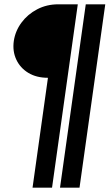

<svg xmlns="http://www.w3.org/2000/svg" viewBox="-20 -720 520 891"><path d="M131 151 202.5 -359Q149 -359 111.2 -382Q73.5 -405 55.5 -443.8Q37.5 -482.5 44 -529.5Q51 -576.5 79.8 -615.2Q108.5 -654 152.8 -677Q197 -700 250.5 -700H341L221.5 151ZM258.5 151 378 -700H468.5L349 151Z"/></svg>

Font: Urbanist Medium
Style: Italic
Weight: 500
Italic angle: -8°
Designer: Corey Hu
Foundry: Corey Hu
Version: Version 1.330; ttfautohint (v1.8.4.7-5d5b)